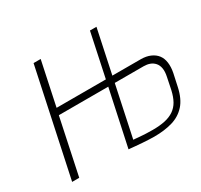

<svg xmlns="http://www.w3.org/2000/svg" viewBox="-148 -895 1154 1100"><g transform="rotate(-30 429.5 -345.5)"><path d="M732 -413H545L606 -701H563L502 -413H176L237 -701H190L41 -1H88L166 -370H493L414 -1Q414 -1 426 0Q438 1 458 3Q478 5 500.5 6.5Q523 8 544 9Q565 10 579 10Q647 10 699.5 -5.5Q752 -21 787 -60Q822 -99 837 -169L855 -252Q862 -288 858 -318Q854 -348 838.5 -368.5Q823 -389 796 -401Q769 -413 732 -413ZM796 -172Q787 -132 771.5 -104.5Q756 -77 731 -60Q706 -43 671.5 -35.5Q637 -28 590 -28Q567 -28 545 -29Q523 -30 506 -31.5Q489 -33 478 -34Q467 -35 465 -35L536 -370H727Q749 -370 767 -363.5Q785 -357 798 -342.5Q811 -328 815 -305Q819 -282 812 -250Z"/></g></svg>

Font: Advent Pro Light
Style: Italic
Weight: 300
Italic angle: -12°
Version: Version 3.000